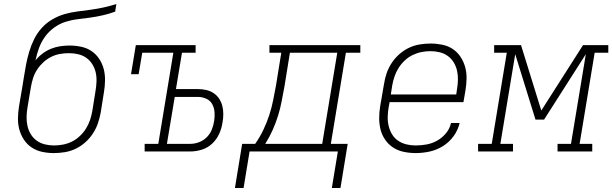

<svg xmlns="http://www.w3.org/2000/svg" viewBox="-20 -755 3052 957"><path d="M248 8Q219 8 190.5 2Q162 -4 138.5 -19.5Q115 -35 99.5 -58.5Q84 -82 76.5 -109Q69 -136 69.5 -166Q70 -196 75 -226L92 -326Q94 -337 95.5 -348Q97 -359 99 -370Q104 -402 110 -433.5Q116 -465 125.5 -497Q135 -529 150 -559.5Q165 -590 188 -615.5Q211 -641 241 -658.5Q271 -676 303 -685Q335 -694 367 -698Q399 -702 432 -706.5Q465 -711 497 -718Q529 -725 560 -735L554 -697Q524 -686 493.5 -679Q463 -672 431.5 -667.5Q400 -663 369 -659.5Q338 -656 307.5 -646.5Q277 -637 250 -617.5Q223 -598 204 -571.5Q185 -545 174 -514.5Q163 -484 157 -454Q172 -473 192 -488Q212 -503 234.5 -512Q257 -521 280 -524.5Q303 -528 326 -528Q356 -528 384.5 -522Q413 -516 436 -500.5Q459 -485 474.5 -461.5Q490 -438 497 -411Q504 -384 503.5 -354Q503 -324 498 -295L482 -194Q477 -167 468 -140.5Q459 -114 443 -89.5Q427 -65 405 -45.5Q383 -26 357 -13.5Q331 -1 303 3.5Q275 8 248 8ZM249 -30Q272 -30 295 -34.5Q318 -39 339 -49.5Q360 -60 378 -77Q396 -94 408.5 -114Q421 -134 428.5 -156Q436 -178 440 -201L456 -301Q460 -324 461 -348Q462 -372 457 -394Q452 -416 440 -435Q428 -454 410.5 -466.5Q393 -479 370.5 -484.5Q348 -490 324 -490Q301 -490 278.5 -486Q256 -482 235 -471.5Q214 -461 196 -444.5Q178 -428 165 -408Q152 -388 145 -366Q138 -344 134 -321L117 -219Q113 -196 112.5 -172.5Q112 -149 117 -127Q122 -105 133.5 -86Q145 -67 163 -54Q181 -41 203.5 -35.5Q226 -30 249 -30Z M701 0V-38H769L844 -492H689L671 -385H633L657 -530H955V-492H887L857 -311H966Q987 -311 1007.5 -306.5Q1028 -302 1044.5 -291Q1061 -280 1072 -263.5Q1083 -247 1088 -227.5Q1093 -208 1093 -186.5Q1093 -165 1089 -144Q1085 -116 1072.5 -88Q1060 -60 1037.5 -39Q1015 -18 986 -9Q957 0 928 0ZM928 -38Q950 -38 971.5 -46Q993 -54 1009.5 -70Q1026 -86 1035 -107.5Q1044 -129 1047 -150Q1051 -172 1049.5 -194.5Q1048 -217 1038 -235.5Q1028 -254 1008 -263Q988 -272 966 -272H851L812 -38Z M1194 182H1151L1187 -38H1252Q1275 -71 1292.5 -107.5Q1310 -144 1322 -181Q1334 -218 1341.5 -255.5Q1349 -293 1356 -331L1382 -492H1323V-530H1776V-492H1704L1629 -38H1713L1677 182H1634L1664 0H1224ZM1586 -38 1661 -492H1425L1398 -325Q1391 -288 1384 -251Q1377 -214 1366 -178.5Q1355 -143 1339 -107Q1323 -71 1302 -38Z M2052 8Q2022 8 1993 2Q1964 -4 1940.5 -19Q1917 -34 1900.5 -57.5Q1884 -81 1877 -108.5Q1870 -136 1870 -166Q1870 -196 1875 -226L1894 -336Q1898 -363 1907 -389.5Q1916 -416 1932 -440.5Q1948 -465 1970 -484.5Q1992 -504 2018 -516.5Q2044 -529 2072 -533.5Q2100 -538 2127 -538Q2156 -538 2185 -532Q2214 -526 2237 -510.5Q2260 -495 2275.5 -471.5Q2291 -448 2298.5 -421Q2306 -394 2305.5 -364Q2305 -334 2300 -304L2290 -246H1922L1917 -219Q1913 -196 1912.5 -172Q1912 -148 1917.5 -126Q1923 -104 1934.5 -85Q1946 -66 1964.5 -53.5Q1983 -41 2005.5 -35.5Q2028 -30 2052 -30Q2079 -30 2106.5 -35Q2134 -40 2159 -54Q2184 -68 2203 -91Q2222 -114 2228 -142H2271Q2263 -107 2241 -76.5Q2219 -46 2187.5 -26.5Q2156 -7 2121 0.5Q2086 8 2052 8ZM2254 -284 2258 -311Q2262 -334 2262.5 -357.5Q2263 -381 2258 -403Q2253 -425 2241.5 -444Q2230 -463 2212 -476Q2194 -489 2171.5 -494.5Q2149 -500 2126 -500Q2103 -500 2080.5 -495.5Q2058 -491 2036.5 -480.5Q2015 -470 1997 -453Q1979 -436 1966.5 -416Q1954 -396 1946.5 -374Q1939 -352 1935 -329L1928 -284Z M2363 0V-38H2431L2506 -492H2443V-530H2577L2678 -204L2886 -530H3012V-492H2944L2869 -38H2932V0H2759V-38H2826L2900 -485L2692 -159H2649L2548 -485L2474 -38H2537V0Z"/></svg>

Font: Iosevka Curly Slab XLtExObl
Style: Regular
Weight: 200
Width: 7
Italic angle: -9°
Monospace: yes
Designer: Belleve Invis
Foundry: Belleve Invis
Version: Version 11.0.0; ttfautohint (v1.8.3)